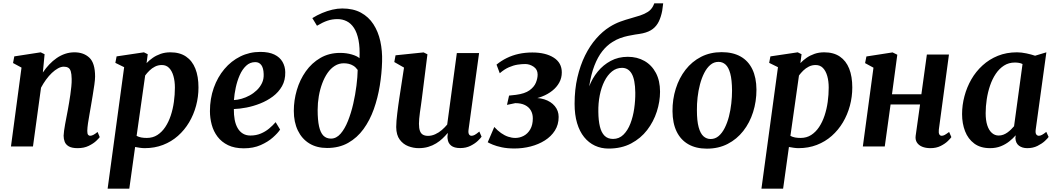

<svg xmlns="http://www.w3.org/2000/svg" viewBox="-20 -882 6360 1156"><path d="M238 -445.5Q255.5 -471.5 276.5 -493.8Q297.5 -516 321.5 -532.5Q345.5 -549 372.2 -558Q399 -567 428.5 -567Q483.5 -567 518 -534.8Q552.5 -502.5 552.5 -421Q552.5 -403.5 548.2 -372.5Q544 -341.5 538.2 -307.8Q532.5 -274 528 -247Q524 -222 518.8 -194Q513.5 -166 509.8 -140Q506 -114 505.5 -94Q505.5 -76.5 510.5 -70.5Q515.5 -64.5 522 -64.5Q531 -64.5 541.2 -69.5Q551.5 -74.5 567.5 -87.5L580.5 -56.5Q576 -49.5 559 -33.5Q542 -17.5 514 -3.8Q486 10 447.5 10Q412.5 10 394.2 -0.8Q376 -11.5 369.5 -28.5Q363 -45.5 363 -65Q363.5 -77.5 365.8 -95.2Q368 -113 372 -133.8Q376 -154.5 380 -176.2Q384 -198 388 -218Q391.5 -238.5 395.8 -262.5Q400 -286.5 403.5 -311.8Q407 -337 409.5 -361.2Q412 -385.5 411.5 -407Q411 -436.5 406.2 -452.2Q401.5 -468 391 -474.2Q380.5 -480.5 364 -480.5Q347 -480.5 328.8 -470.2Q310.5 -460 292.2 -442.8Q274 -425.5 257.2 -402.5Q240.5 -379.5 227 -354L178.5 0H46L109.5 -475L58.5 -502.5L66 -542.5L225 -567L248.5 -555.5Z M628 254 727.5 -477.5 674.5 -503.5 682 -542.5 846.5 -567 869.5 -555.5 862.5 -502Q878.5 -519 899.8 -533.8Q921 -548.5 947.5 -557.8Q974 -567 1006 -567Q1062.5 -567 1100 -541.5Q1137.5 -516 1156.2 -468.8Q1175 -421.5 1175 -355.5Q1175 -299 1160.5 -245.2Q1146 -191.5 1118.5 -145.2Q1091 -99 1051.5 -64Q1012 -29 961.5 -9.5Q911 10 851.5 10Q837.5 10 822.5 7.8Q807.5 5.5 793.5 3L758.5 254ZM802.5 -64Q815.5 -57 830.8 -54.2Q846 -51.5 864 -51.5Q900 -51.5 927.5 -69.2Q955 -87 975 -117Q995 -147 1008 -186Q1021 -225 1027 -268.5Q1033 -312 1033 -354.5Q1033 -393.5 1024.2 -424.2Q1015.5 -455 998.2 -472.8Q981 -490.5 954.5 -490.5Q932 -490.5 913.2 -481Q894.5 -471.5 879.8 -457Q865 -442.5 854 -427.5Z M1666.5 -102Q1653 -81 1623.2 -54.5Q1593.5 -28 1549.5 -8.5Q1505.5 11 1448 11Q1392 11 1353 -8Q1314 -27 1289.8 -59Q1265.5 -91 1254.8 -131Q1244 -171 1244 -212.5Q1244 -288 1267 -352.8Q1290 -417.5 1331 -466.2Q1372 -515 1427.2 -542.2Q1482.5 -569.5 1547 -569.5Q1599 -569.5 1632 -553.5Q1665 -537.5 1681 -509.5Q1697 -481.5 1697.5 -447.5Q1698.5 -399.5 1678 -363.2Q1657.5 -327 1623 -301.2Q1588.5 -275.5 1547 -259Q1505.5 -242.5 1464 -234.5Q1422.5 -226.5 1388 -225.5Q1387.5 -190.5 1393 -161.2Q1398.5 -132 1410.8 -110.8Q1423 -89.5 1442.2 -77.8Q1461.5 -66 1487.5 -66Q1522 -66 1550 -77.8Q1578 -89.5 1600.2 -108Q1622.5 -126.5 1639.5 -146.5ZM1517 -508Q1485 -508 1461.8 -486Q1438.5 -464 1423.2 -429.2Q1408 -394.5 1399.5 -355Q1391 -315.5 1388.5 -279.5Q1410 -280.5 1434.8 -287.5Q1459.5 -294.5 1483.2 -307.5Q1507 -320.5 1526.5 -339.2Q1546 -358 1557.5 -382.2Q1569 -406.5 1567.5 -436.5Q1566.5 -472 1553.5 -490Q1540.5 -508 1517 -508Z M1949 9Q1887 9 1842.2 -18.5Q1797.5 -46 1773.2 -96.5Q1749 -147 1749 -214.5Q1749 -278 1767.2 -340Q1785.5 -402 1821.2 -452.5Q1857 -503 1909 -533.2Q1961 -563.5 2028 -563.5Q2065.5 -563.5 2098 -554Q2130.5 -544.5 2144.5 -531.5Q2147.5 -596 2138.5 -641Q2129.5 -686 2111.2 -713.8Q2093 -741.5 2067.5 -754.2Q2042 -767 2012 -767Q1980 -767 1951.8 -757.5Q1923.5 -748 1888.5 -727L1860.5 -773Q1888.5 -790.5 1919.2 -803.5Q1950 -816.5 1981 -823.8Q2012 -831 2040.5 -831Q2106.5 -831 2153 -805.8Q2199.5 -780.5 2228.2 -736.2Q2257 -692 2269.8 -634Q2282.5 -576 2280.5 -511Q2278.5 -439 2266.5 -365.5Q2254.5 -292 2230.8 -225Q2207 -158 2168.8 -105.2Q2130.5 -52.5 2076.2 -21.8Q2022 9 1949 9ZM1972.5 -47.5Q2005 -47.5 2030.5 -76.8Q2056 -106 2075 -153.8Q2094 -201.5 2106.8 -257Q2119.5 -312.5 2126.2 -366.5Q2133 -420.5 2133.5 -461Q2121.5 -477.5 2107.8 -486Q2094 -494.5 2079.2 -497.8Q2064.5 -501 2050 -501Q2020.5 -501 1995.8 -485.5Q1971 -470 1952 -442.5Q1933 -415 1919.8 -379.2Q1906.5 -343.5 1899.5 -302.8Q1892.5 -262 1892.5 -220Q1892.5 -159 1901 -121Q1909.5 -83 1927.2 -65.2Q1945 -47.5 1972.5 -47.5Z M2500.5 10Q2469 10 2438.2 -1.8Q2407.5 -13.5 2386.8 -41.2Q2366 -69 2365.5 -117Q2365.5 -134.5 2367.2 -155.2Q2369 -176 2371.8 -199.2Q2374.5 -222.5 2377.8 -246.2Q2381 -270 2384.5 -292.5L2412.5 -475L2354 -508.5L2361.5 -549L2530.5 -566.5L2553.5 -555L2520 -289Q2517.5 -267.5 2514.2 -246Q2511 -224.5 2508.2 -204.5Q2505.5 -184.5 2504 -167.5Q2502.5 -150.5 2502.5 -137Q2502.5 -109.5 2508.5 -93.5Q2514.5 -77.5 2526.8 -70.8Q2539 -64 2557 -64Q2579 -64 2600.5 -73.8Q2622 -83.5 2640.2 -99.2Q2658.5 -115 2672.5 -132L2730.5 -562.5H2864.5L2801 -101Q2798.5 -82 2803.8 -73.2Q2809 -64.5 2819 -64.5Q2828 -64.5 2838 -69.8Q2848 -75 2866 -90L2879.5 -59Q2874.5 -51 2857.5 -34.5Q2840.5 -18 2813.2 -4.2Q2786 9.5 2751 9.5Q2714.5 9.5 2696 -5.5Q2677.5 -20.5 2675 -46.5Q2674.5 -49 2674.2 -52.8Q2674 -56.5 2674.2 -61Q2674.5 -65.5 2675.2 -70.2Q2676 -75 2676.5 -79L2674.5 -80Q2661 -64 2644.2 -48Q2627.5 -32 2606 -18.8Q2584.5 -5.5 2558.5 2.2Q2532.5 10 2500.5 10Z M3077.5 12Q3034.5 12 3001.5 5Q2968.5 -2 2947 -11Q2925.5 -20 2916.5 -25.5L2956 -117.5Q2975.5 -96 2996.8 -81Q3018 -66 3039.8 -58.8Q3061.5 -51.5 3083 -51.5Q3109 -51.5 3133.2 -64.2Q3157.5 -77 3172.8 -103.5Q3188 -130 3188 -169.5Q3188 -196.5 3176 -217.2Q3164 -238 3140.5 -249.5Q3117 -261 3082.5 -261L3032.5 -250.5L3045 -306.5L3086.5 -311Q3140 -318 3168 -338.2Q3196 -358.5 3206.5 -384.2Q3217 -410 3217 -433Q3217 -464 3193 -480.2Q3169 -496.5 3142 -496.5Q3121.5 -496.5 3096.5 -492.8Q3071.5 -489 3044 -477Q3016.5 -465 2989 -441L2969.5 -493Q2997.5 -516 3031 -532.5Q3064.5 -549 3103 -557.5Q3141.5 -566 3185 -566Q3265 -566 3313.8 -535Q3362.5 -504 3362.5 -446Q3362.5 -412.5 3347.2 -384.8Q3332 -357 3305.2 -335.8Q3278.5 -314.5 3243.8 -301Q3209 -287.5 3170.5 -282.5L3162 -289.5Q3216 -297 3256.8 -284Q3297.5 -271 3320.5 -243Q3343.5 -215 3343.5 -178Q3343.5 -131.5 3321 -96Q3298.5 -60.5 3260.5 -36.5Q3222.5 -12.5 3175 -0.2Q3127.5 12 3077.5 12Z M3973 -862 3967 -817Q3960 -780.5 3946.8 -753Q3933.5 -725.5 3910.5 -707.8Q3887.5 -690 3850 -681.5Q3840 -679.5 3828.2 -677.5Q3816.5 -675.5 3804 -674Q3783.5 -670.5 3760.5 -665.8Q3737.5 -661 3713.5 -652.2Q3689.5 -643.5 3666.5 -628.5Q3634 -608.5 3606.5 -573.8Q3579 -539 3558.8 -486.8Q3538.5 -434.5 3527.5 -362Q3545.5 -410 3578.5 -450.5Q3611.5 -491 3657.2 -515.5Q3703 -540 3760 -540Q3816.5 -540 3860.2 -515Q3904 -490 3929 -443Q3954 -396 3954 -330Q3954 -270.5 3934.5 -210Q3915 -149.5 3876.5 -99.2Q3838 -49 3779.8 -18.2Q3721.5 12.5 3644.5 12.5Q3599.5 12.5 3562 -5Q3524.5 -22.5 3497 -56.5Q3469.5 -90.5 3454.5 -140.8Q3439.5 -191 3439.5 -257Q3439.5 -343 3456.5 -416Q3473.5 -489 3502.5 -547.8Q3531.5 -606.5 3569.8 -650Q3608 -693.5 3650.5 -720Q3682.5 -740 3714.8 -751.8Q3747 -763.5 3777.5 -771.8Q3808 -780 3834.2 -788.8Q3860.5 -797.5 3880.8 -810.5Q3901 -823.5 3912.5 -846L3919.5 -862ZM3725 -473.5Q3691.5 -473.5 3664.8 -452Q3638 -430.5 3619.2 -393.2Q3600.5 -356 3591 -308.2Q3581.5 -260.5 3582.5 -208Q3583 -157 3591.8 -120.5Q3600.5 -84 3619.8 -64.8Q3639 -45.5 3671 -45.5Q3707.5 -45.5 3733.5 -71Q3759.5 -96.5 3775.5 -138Q3791.5 -179.5 3798.5 -228.5Q3805.5 -277.5 3805 -324.5Q3804 -402.5 3783.5 -438Q3763 -473.5 3725 -473.5Z M4325 -568Q4392 -568 4438.5 -542Q4485 -516 4509.5 -465.5Q4534 -415 4534.5 -342.5Q4534.5 -271 4514.2 -207Q4494 -143 4455.2 -93.5Q4416.5 -44 4361.2 -15.5Q4306 13 4236 13Q4171 13 4124.8 -13.2Q4078.5 -39.5 4054 -89.8Q4029.5 -140 4029 -212.5Q4028.5 -284 4048.8 -348.2Q4069 -412.5 4107.5 -462Q4146 -511.5 4201 -539.8Q4256 -568 4325 -568ZM4306 -509.5Q4278 -509.5 4256.8 -491.2Q4235.5 -473 4220 -442.5Q4204.5 -412 4194.5 -374Q4184.5 -336 4180 -295.8Q4175.5 -255.5 4176 -218.5Q4176 -154 4186.5 -116Q4197 -78 4215.5 -61.5Q4234 -45 4258.5 -45Q4286 -45 4307 -63Q4328 -81 4343.5 -111.8Q4359 -142.5 4368.8 -180.5Q4378.5 -218.5 4383 -259Q4387.5 -299.5 4387.5 -336.5Q4387 -401.5 4376.8 -439.2Q4366.5 -477 4348.5 -493.2Q4330.5 -509.5 4306 -509.5Z M4564.5 254 4664 -477.5 4611 -503.5 4618.5 -542.5 4783 -567 4806 -555.5 4799 -502Q4815 -519 4836.2 -533.8Q4857.5 -548.5 4884 -557.8Q4910.5 -567 4942.5 -567Q4999 -567 5036.5 -541.5Q5074 -516 5092.8 -468.8Q5111.5 -421.5 5111.5 -355.5Q5111.5 -299 5097 -245.2Q5082.5 -191.5 5055 -145.2Q5027.5 -99 4988 -64Q4948.5 -29 4898 -9.5Q4847.5 10 4788 10Q4774 10 4759 7.8Q4744 5.5 4730 3L4695 254ZM4739 -64Q4752 -57 4767.2 -54.2Q4782.5 -51.5 4800.5 -51.5Q4836.5 -51.5 4864 -69.2Q4891.5 -87 4911.5 -117Q4931.5 -147 4944.5 -186Q4957.5 -225 4963.5 -268.5Q4969.5 -312 4969.5 -354.5Q4969.5 -393.5 4960.8 -424.2Q4952 -455 4934.8 -472.8Q4917.5 -490.5 4891 -490.5Q4868.5 -490.5 4849.8 -481Q4831 -471.5 4816.2 -457Q4801.5 -442.5 4790.5 -427.5Z M5632.5 -101Q5630.5 -81.5 5635.5 -73Q5640.5 -64.5 5649.5 -64.5Q5658 -64.5 5667.2 -69.2Q5676.5 -74 5694.5 -87.5L5708 -56.5Q5703.5 -49 5686.8 -32.8Q5670 -16.5 5643.5 -3.2Q5617 10 5582 10Q5553 10 5532 1.2Q5511 -7.5 5500.5 -24.2Q5490 -41 5493 -64L5519.5 -253H5342L5307 0H5175L5239 -474.5L5188.5 -502L5196.5 -542L5354 -566.5L5382.5 -552.5L5350.5 -314.5H5527.5L5560.5 -553.5H5693.5Z M6216 -103Q6213 -81.5 6219 -73Q6225 -64.5 6235 -64.5Q6243 -64.5 6253.2 -69.8Q6263.5 -75 6279.5 -88L6293.5 -57.5Q6288.5 -49.5 6271 -33.2Q6253.5 -17 6226.5 -3.5Q6199.5 10 6165 10Q6134.5 10 6114.8 -5Q6095 -20 6093.5 -51L6095.5 -67.5Q6079 -48.5 6056.8 -30.8Q6034.5 -13 6005.8 -1.5Q5977 10 5941 10Q5883 10 5845.8 -17.8Q5808.5 -45.5 5790.5 -92Q5772.5 -138.5 5772.5 -195Q5772.5 -249 5786.8 -302.8Q5801 -356.5 5828.2 -404Q5855.5 -451.5 5895.8 -488.2Q5936 -525 5988 -546Q6040 -567 6103 -567Q6129.5 -567 6160 -560.5Q6190.5 -554 6212 -546.5L6280 -567ZM6136.5 -496.5Q6126.5 -501.5 6114.8 -503.5Q6103 -505.5 6090.5 -505.5Q6053.5 -505.5 6025 -487.2Q5996.5 -469 5975.5 -437.8Q5954.5 -406.5 5941 -366.8Q5927.5 -327 5921 -284.2Q5914.5 -241.5 5914.5 -200.5Q5914.5 -157.5 5924.2 -127.5Q5934 -97.5 5951.8 -81.8Q5969.5 -66 5993 -66Q6007.5 -66 6020.8 -71Q6034 -76 6045.5 -84.2Q6057 -92.5 6067 -102.2Q6077 -112 6085.5 -122Z"/></svg>

Font: Merriweather 20pt
Style: Bold Italic
Weight: 700
Italic angle: -7.8°
Version: Version 2.101